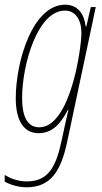

<svg xmlns="http://www.w3.org/2000/svg" viewBox="-38 -556 435 816"><path d="M75 240C178 240 221 170 247 49L369 -526H348L329 -444H326C320 -495 294 -536 239 -536C100 -536 29 -294 29 -138C29 -42 64 10 126 10C183 10 219 -28 251 -90H253C247 -64 241 -37 238 -24L224 41C199 158 165 215 75 215C37 215 0 200 -18 187V216C-1 226 36 240 75 240ZM129 -15C84 -15 56 -51 56 -140C56 -280 121 -511 238 -511C282 -511 308 -473 308 -416C308 -350 261 -15 129 -15Z"/></svg>

Font: Noto Sans ExtraCondensed Thin
Style: Italic
Weight: 100
Width: 2
Italic angle: -12°
Designer: Monotype Design Team
Foundry: Monotype Imaging Inc.
Version: Version 2.013